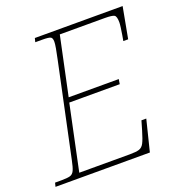

<svg xmlns="http://www.w3.org/2000/svg" viewBox="-142 -824 875 933"><g transform="rotate(-20 295.5 -357.0)"><path d="M-13 0 -8 -20H25Q55 -20 69.5 -24Q84 -28 91.5 -44Q99 -60 106 -95L208 -576Q215 -608 219 -631Q223 -654 223 -665Q223 -684 214 -689Q205 -694 170 -694H135L140 -714H594L564 -553H539Q541 -563 544 -581.5Q547 -600 549.5 -618Q552 -636 552 -645Q552 -676 541.5 -682.5Q531 -689 492 -689H260L196 -387H455L451 -362H190L119 -25H381Q413 -25 429 -30Q445 -35 454.5 -53.5Q464 -72 476 -113L490 -161H515L475 0Z"/></g></svg>

Font: Noto Serif Thin
Style: Italic
Weight: 100
Italic angle: -12°
Designer: Monotype Design Team
Foundry: Monotype Imaging Inc.
Version: Version 2.014; ttfautohint (v1.8.4.7-5d5b)